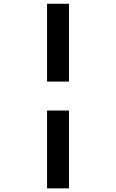

<svg xmlns="http://www.w3.org/2000/svg" viewBox="-20 -865 626 1036"><path d="M233.9 151.4V-268.6H352.1V151.4ZM233.9 -424.8V-844.7H352.1V-424.8Z"/></svg>

Font: Cascadia Code NF SemiBold
Style: Italic
Weight: 600
Italic angle: -10°
Monospace: yes
Designer: Aaron Bell
Foundry: Saja Typeworks
Version: Version 2404.023; ttfautohint (v1.8.4)